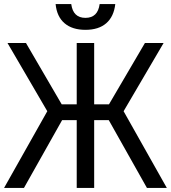

<svg xmlns="http://www.w3.org/2000/svg" viewBox="-20 -926 843 946"><path d="M0 0 213 -378 17 -714H108L284 -412H358V-714H444V-412H517L694 -714H786L589 -378L802 0H704L516 -334H444V0H358V-334H286L98 0ZM401 -779Q336 -779 298 -811.5Q260 -844 254 -906H331Q340 -838 401 -838Q462 -838 471 -906H548Q541 -844 503.5 -811.5Q466 -779 401 -779Z"/></svg>

Font: Noto Sans SemiCondensed
Style: Regular
Weight: 400
Width: 4
Designer: Monotype Design Team
Foundry: Monotype Imaging Inc.
Version: Version 2.013; ttfautohint (v1.8.4.7-5d5b)